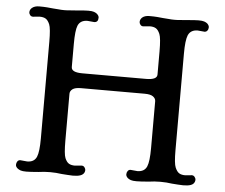

<svg xmlns="http://www.w3.org/2000/svg" viewBox="-54 -831 1053 900"><g transform="rotate(5 473.0 -381.5)"><path d="M326.2 -40.5 357.4 -43.5Q366.7 -43.5 371.6 -36.6Q376.5 -29.8 376.5 -24.2Q376.5 -18.6 374.3 -13.2Q372.1 -7.8 366.7 -3.4Q349.6 10.7 295.9 5.9Q280.8 4.9 267.6 3.9L241.2 1Q228.5 0 213.4 0Q198.2 0 185.5 1L159.7 3.9Q120.1 7.3 101.8 7.3Q83.5 7.3 74.7 4.2Q65.9 1 60.5 -3.4Q50.8 -11.2 50.8 -20.5Q50.8 -29.8 55.7 -36.6Q60.5 -43.5 69.3 -43.5L101.6 -40.5Q134.8 -40.5 146 -66.9Q156.2 -90.8 156.2 -153.8V-607.9Q156.2 -671.4 148.2 -690.2Q140.1 -709 129.4 -715.3Q118.7 -721.7 101.6 -721.7L69.3 -718.8Q60.5 -718.8 55.7 -725.3Q50.8 -731.9 50.8 -737.8Q50.8 -743.7 53 -748.8Q55.2 -753.9 60.5 -758.8Q73.2 -769.5 94.7 -769.5Q116.2 -769.5 131.3 -768.3Q146.5 -767.1 159.7 -765.6L185.5 -763.7Q198.2 -762.2 213.4 -762.2Q228.5 -762.2 241.2 -763.7L267.6 -765.6Q307.1 -769.5 325.4 -769.5Q343.8 -769.5 352.5 -766.4Q361.3 -763.2 366.7 -758.8Q376.5 -750 376.5 -741.2Q376.5 -718.8 357.4 -718.8L326.2 -721.7Q292.5 -721.7 281.2 -695.3Q271.5 -672.4 271.5 -607.9V-499.5Q271.5 -474.6 323.2 -474.6H623Q674.8 -474.6 674.8 -499.5V-607.9Q674.8 -671.4 666.7 -690.2Q658.7 -709 647.9 -715.3Q637.2 -721.7 620.1 -721.7Q620.1 -721.7 587.9 -718.8Q579.6 -718.8 574.7 -725.3Q569.8 -731.9 569.8 -737.8Q569.8 -743.7 572 -748.8Q574.2 -753.9 579.1 -758.8Q591.3 -769.5 613.3 -769.5Q635.3 -769.5 650.1 -768.3Q665 -767.1 678.2 -765.6L704.1 -763.7Q716.8 -762.2 732.2 -762.2Q747.6 -762.2 760.7 -763.7L786.6 -765.6Q826.2 -769.5 844.2 -769.5Q862.3 -769.5 871.3 -766.4Q880.4 -763.2 885.7 -758.8Q895 -750 895 -741Q895 -731.9 889.9 -725.3Q884.8 -718.8 876.5 -718.8L844.7 -721.7Q811.5 -721.7 799.8 -695.3Q789.6 -670.9 789.6 -607.9V-153.8Q789.6 -91.3 797.9 -72.3Q806.2 -53.2 816.9 -46.9Q827.6 -40.5 844.7 -40.5L876.5 -43.5Q884.8 -43.5 889.9 -36.6Q895 -29.8 895 -24.2Q895 -18.6 892.8 -13.2Q890.6 -7.8 885.7 -3.4Q869.1 10.7 814.5 5.9Q799.8 4.9 786.6 3.9L760.7 1Q747.6 0 732.2 0Q716.8 0 704.1 1L678.2 3.9Q638.7 7.3 620.4 7.3Q602.1 7.3 593.3 4.2Q584.5 1 579.1 -3.4Q569.8 -11.7 569.8 -20.8Q569.8 -29.8 574.7 -36.6Q579.6 -43.5 587.9 -43.5L620.1 -40.5Q653.3 -40.5 664.6 -66.9Q674.8 -90.8 674.8 -153.8V-374Q674.8 -386.7 662.6 -395.8Q650.4 -404.8 623 -404.8H323.2Q295.4 -404.8 283.4 -395.8Q271.5 -386.7 271.5 -374V-153.8Q271.5 -89.8 279.3 -71.5Q287.1 -53.2 297.9 -46.9Q308.6 -40.5 326.2 -40.5Z"/></g></svg>

Font: Stoke
Style: Regular
Weight: 400
Designer: Nicole Fally
Foundry: Nicole Fally
Version: Version 1.002